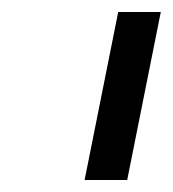

<svg xmlns="http://www.w3.org/2000/svg" viewBox="-20 -760 288 320"><path d="M192 -460 248 -740H177L121 -460Z"/></svg>

Font: Braiins Sans
Style: Italic
Weight: 400
Italic angle: -11.31°
Designer: Mike Abbink, Paul van der Laan, Pieter van Rosmalen, Jiri Chlebus, Lubos Buracinsky
Foundry: Bold Monday, Sudetype
Version: Version 1.000;hotconv 1.0.109;makeotfexe 2.5.65596